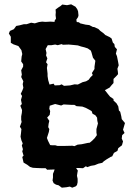

<svg xmlns="http://www.w3.org/2000/svg" viewBox="-20 -778 609 888"><path d="M198 7 191 0H174L149 -1L132 -2L119 -6L106 -16L89 -26L83 -52L89 -58L83 -78L86 -88L81 -105L85 -115L79 -129L75 -146L77 -161L79 -181L72 -192L80 -214L78 -224V-240L81 -256L82 -269L74 -289L81 -297L77 -316L82 -334L76 -344L84 -361L88 -372L85 -389L88 -402L78 -422L81 -433L78 -453L87 -470V-481L78 -494L80 -516L83 -528L79 -546L65 -565L42 -573L30 -580V-608L21 -623L26 -635L44 -643L55 -658L71 -661L90 -666H103L124 -673L141 -670L160 -676L175 -678L187 -677H195L213 -678L229 -677H233L232 -681L239 -692L237 -708L238 -721L237 -734L249 -743L260 -750L268 -757L290 -754L309 -758L329 -747L337 -736L341 -726L343 -707L341 -699L333 -687L335 -676L345 -675L351 -670L376 -664L393 -662L410 -653H415L435 -644L444 -635L459 -624L467 -616L486 -607L496 -600L502 -581L509 -574L511 -561L521 -550L516 -530L521 -518L526 -493L529 -476L523 -460L525 -447L526 -435L518 -426L505 -413V-394L496 -384L487 -373L465 -361L480 -342L489 -331L505 -320V-313L519 -300L527 -286L530 -267L536 -261L541 -240L543 -227L558 -209L549 -178L556 -163L545 -153L543 -137L549 -124L544 -106L527 -93L523 -80L507 -71L499 -55L491 -52L473 -41L460 -32L453 -25L435 -21L418 -14L400 -11L384 -5L377 -9L364 0L346 -1H334H333V1L340 11L338 21L336 35L339 49V65L336 78L330 84L314 90L303 85L287 88L266 90L251 79L239 76L228 69L223 57L225 43V26L231 11L232 5L228 6ZM276 -381 304 -383 325 -388 340 -387 362 -398 378 -402 390 -409 398 -420 409 -431 405 -440 417 -459V-469L421 -497L410 -511L403 -536L400 -544L386 -554L371 -559L355 -563L340 -568L320 -570L298 -572L271 -571L265 -574L247 -569L235 -572L218 -569H201L191 -551L195 -533L193 -522L199 -508L193 -490L200 -481L197 -464L200 -437V-426L203 -407L209 -387L228 -391L233 -383L256 -384L265 -388ZM324 -102 339 -109 358 -111 386 -117 395 -118 406 -127 418 -139 428 -153 426 -165V-181L433 -207L430 -220L429 -234L421 -245L408 -252L404 -264L394 -270L377 -279L361 -285L334 -287L324 -293H310L274 -295L263 -290L247 -294L235 -297L210 -289L208 -275L212 -264L210 -247L198 -234L208 -219L205 -206L203 -190L208 -181L206 -168L197 -140L202 -127L212 -107L223 -106H236L246 -103H275L315 -104Z"/></svg>

Font: Winky Rough Medium
Style: Regular
Weight: 500
Designer: Simon Atzbach
Foundry: typofactur
Version: Version 1.206; ttfautohint (v1.8.4.7-5d5b)